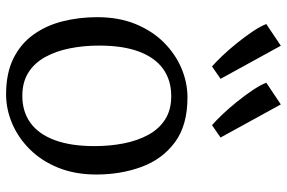

<svg xmlns="http://www.w3.org/2000/svg" viewBox="-172 -736 920 615"><g transform="rotate(90 287.5 -429.0)"><path d="M35.5 -281Q35.5 -349.5 57.2 -403Q79 -456.5 116 -493.8Q153 -531 198.8 -550.5Q244.5 -570 292.5 -570Q382 -570 436.2 -529.8Q490.5 -489.5 515 -423Q539.5 -356.5 539.5 -278Q539.5 -210 517.8 -156.2Q496 -102.5 459 -65.2Q422 -28 376.2 -8.5Q330.5 11 282.5 11Q215.5 11 168.2 -12.2Q121 -35.5 91.8 -76Q62.5 -116.5 49 -169.2Q35.5 -222 35.5 -281ZM287.5 -41Q338 -41 374 -67Q410 -93 429.2 -144.5Q448.5 -196 448.5 -272Q448.5 -321.5 439.8 -366Q431 -410.5 412.2 -444.8Q393.5 -479 363 -498.5Q332.5 -518 288.5 -518Q237.5 -518 201.2 -492Q165 -466 145.8 -414.8Q126.5 -363.5 126.5 -287Q126.5 -237 135.5 -192.5Q144.5 -148 163.5 -113.8Q182.5 -79.5 213.2 -60.2Q244 -41 287.5 -41ZM193 -649Q179.5 -660.5 159.5 -681.5Q139.5 -702.5 118.8 -728.2Q98 -754 81.2 -779Q64.5 -804 57.5 -822.5L127 -869L233 -676L194 -649ZM381 -649Q367.5 -660.5 347.5 -681.5Q327.5 -702.5 306.8 -728.2Q286 -754 269.2 -779Q252.5 -804 245.5 -822.5L315 -869L421 -676L382 -649Z"/></g></svg>

Font: Merriweather Light 18pt Light
Style: Regular
Weight: 300
Version: Version 2.100